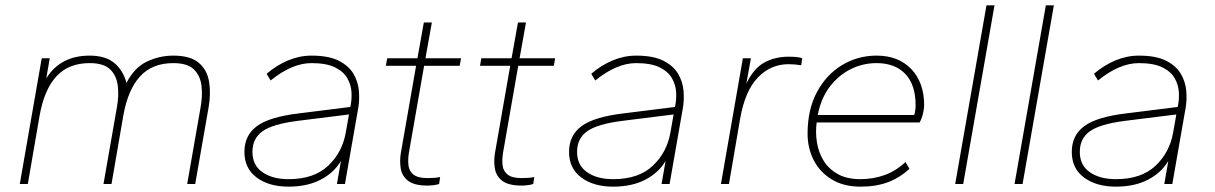

<svg xmlns="http://www.w3.org/2000/svg" viewBox="-20 -688 4542 718"><path d="M54 0 136 -470H166L153 -395Q206 -480 315 -480Q375 -480 408 -452Q441 -424 453 -378Q482 -435 529 -457.5Q576 -480 628 -480Q692 -480 723.5 -453Q755 -426 762 -381.5Q769 -337 760 -286L710 0H680L730 -286Q738 -329 733.5 -367Q729 -405 705 -428.5Q681 -452 628 -452Q549 -452 503.5 -402Q458 -352 441 -255L397 0H367L417 -286Q425 -329 420.5 -367Q416 -405 392 -428.5Q368 -452 315 -452Q236 -452 190.5 -402Q145 -352 128 -255L84 0Z M1059 10Q986 10 940 -24Q894 -58 894 -120Q894 -182 941 -216.5Q988 -251 1098 -264L1290 -288Q1296 -314 1294.5 -342.5Q1293 -371 1278.5 -396Q1264 -421 1232 -436.5Q1200 -452 1145 -452Q1072 -452 992 -387L977 -412Q1014 -444 1057 -462Q1100 -480 1145 -480Q1209 -480 1246.5 -461Q1284 -442 1301.5 -412.5Q1319 -383 1322 -349.5Q1325 -316 1320 -286L1270 0H1240L1255 -86Q1229 -42 1179 -16Q1129 10 1059 10ZM1059 -18Q1154 -18 1207 -68Q1260 -118 1273 -192L1285 -260L1093 -236Q999 -224 961.5 -197Q924 -170 924 -120Q924 -70 961.5 -44Q999 -18 1059 -18Z M1579 6Q1529 6 1506 -12Q1483 -30 1478.5 -58.5Q1474 -87 1479 -116L1536 -442H1423L1428 -470H1541L1565 -604H1595L1571 -470H1704L1699 -442H1566L1509 -116Q1505 -91 1507.5 -69.5Q1510 -48 1526.5 -35Q1543 -22 1579 -22Q1591 -22 1604.5 -23Q1618 -24 1626 -26L1622 0Q1614 3 1601 4.5Q1588 6 1579 6Z M1931 6Q1881 6 1858 -12Q1835 -30 1830.5 -58.5Q1826 -87 1831 -116L1888 -442H1775L1780 -470H1893L1917 -604H1947L1923 -470H2056L2051 -442H1918L1861 -116Q1857 -91 1859.5 -69.5Q1862 -48 1878.5 -35Q1895 -22 1931 -22Q1943 -22 1956.5 -23Q1970 -24 1978 -26L1974 0Q1966 3 1953 4.5Q1940 6 1931 6Z M2273 10Q2200 10 2154 -24Q2108 -58 2108 -120Q2108 -182 2155 -216.5Q2202 -251 2312 -264L2504 -288Q2510 -314 2508.5 -342.5Q2507 -371 2492.5 -396Q2478 -421 2446 -436.5Q2414 -452 2359 -452Q2286 -452 2206 -387L2191 -412Q2228 -444 2271 -462Q2314 -480 2359 -480Q2423 -480 2460.5 -461Q2498 -442 2515.5 -412.5Q2533 -383 2536 -349.5Q2539 -316 2534 -286L2484 0H2454L2469 -86Q2443 -42 2393 -16Q2343 10 2273 10ZM2273 -18Q2368 -18 2421 -68Q2474 -118 2487 -192L2499 -260L2307 -236Q2213 -224 2175.5 -197Q2138 -170 2138 -120Q2138 -70 2175.5 -44Q2213 -18 2273 -18Z M2676 0 2758 -470H2788L2771 -375Q2798 -432 2838 -454Q2878 -476 2929 -476Q2967 -476 2980 -470L2976 -444Q2964 -446 2952.5 -447Q2941 -448 2929 -448Q2862 -448 2814 -398Q2766 -348 2748 -245L2706 0Z M3198 10Q3135 10 3090.5 -17Q3046 -44 3023 -89Q3000 -134 3000 -188Q3000 -279 3035.5 -344.5Q3071 -410 3129.5 -445Q3188 -480 3258 -480Q3340 -480 3388 -429.5Q3436 -379 3436 -294Q3436 -282 3431.5 -263Q3427 -244 3419 -230H3034Q3029 -193 3035 -155.5Q3041 -118 3060 -87Q3079 -56 3113 -37Q3147 -18 3198 -18Q3246 -18 3288.5 -33.5Q3331 -49 3366 -82L3381 -57Q3346 -24 3301.5 -7Q3257 10 3198 10ZM3038 -258H3399Q3404 -276 3404 -294Q3404 -371 3365.5 -411.5Q3327 -452 3258 -452Q3206 -452 3160.5 -429Q3115 -406 3082.5 -363Q3050 -320 3038 -258Z M3552 0 3669 -668H3699L3582 0Z M3774 0 3891 -668H3921L3804 0Z M4153 10Q4080 10 4034 -24Q3988 -58 3988 -120Q3988 -182 4035 -216.5Q4082 -251 4192 -264L4384 -288Q4390 -314 4388.5 -342.5Q4387 -371 4372.5 -396Q4358 -421 4326 -436.5Q4294 -452 4239 -452Q4166 -452 4086 -387L4071 -412Q4108 -444 4151 -462Q4194 -480 4239 -480Q4303 -480 4340.5 -461Q4378 -442 4395.5 -412.5Q4413 -383 4416 -349.5Q4419 -316 4414 -286L4364 0H4334L4349 -86Q4323 -42 4273 -16Q4223 10 4153 10ZM4153 -18Q4248 -18 4301 -68Q4354 -118 4367 -192L4379 -260L4187 -236Q4093 -224 4055.5 -197Q4018 -170 4018 -120Q4018 -70 4055.5 -44Q4093 -18 4153 -18Z"/></svg>

Font: Gantari Thin
Style: Italic
Weight: 100
Italic angle: -10°
Designer: Anugrah Pasau
Foundry: Lafontype
Version: Version 1.000; ttfautohint (v1.8.4.7-5d5b)